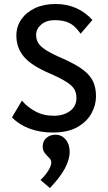

<svg xmlns="http://www.w3.org/2000/svg" viewBox="-20 -653 540 962"><path d="M244 11Q182 11 129.5 -8Q77 -27 40 -65L90 -149Q115 -118 156 -95.5Q197 -73 249 -73Q299 -73 331 -97Q363 -121 363 -162Q363 -186 353.5 -204Q344 -222 316 -240.5Q288 -259 234 -283Q137 -324 99.5 -369Q62 -414 62 -475Q62 -520 87 -556Q112 -592 156 -612.5Q200 -633 258 -633Q370 -633 443 -553L384 -484Q356 -524 327 -538Q298 -552 255 -552Q212 -552 186.5 -530Q161 -508 161 -479Q161 -456 171 -438.5Q181 -421 210.5 -402Q240 -383 298 -358Q361 -330 396.5 -303Q432 -276 446.5 -244.5Q461 -213 461 -171Q461 -126 438 -84.5Q415 -43 367.5 -16Q320 11 244 11ZM230 289 183 249Q208 225 222.5 201Q237 177 237 161Q237 148 226 137.5Q215 127 204.5 114Q194 101 194 81Q194 54 212.5 38Q231 22 258 22Q289 22 309 46Q329 70 329 107Q329 187 230 289Z"/></svg>

Font: Inconsolata SemiBold
Style: Regular
Weight: 600
Monospace: yes
Designer: Raph Levien, Cyreal, Brenton Simpson
Foundry: Raph Levien, Cyreal, Google
Version: Version 3.100; ttfautohint (v1.8.4.7-5d5b)